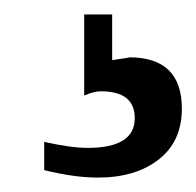

<svg xmlns="http://www.w3.org/2000/svg" viewBox="-20 -20 271 265"><path d="M231 129.9Q231 175.3 199 200.2Q167 225.1 115.2 225.1Q82.5 225.1 41 214.8V175.8Q77.6 184.1 101.1 184.1Q166 184.1 166 143.1Q166 106 119.1 106Q109.9 106 96.2 111.8V0H134.8V63Q162.1 59.1 158.2 59.1Q231 59.1 231 129.9Z"/></svg>

Font: Ezra SIL SR
Style: Regular
Weight: 400
Designer: Development by SIL's NRSI team. OpenType tables by Ralph Hancock ( hancock@dircon.co.uk ).
Foundry: Development by SIL's NRSI team.
Version: Version 2.51; 2007